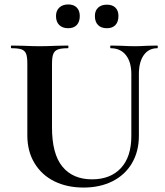

<svg xmlns="http://www.w3.org/2000/svg" viewBox="-20 -830 743 864"><path d="M478 -613Q476 -613 476 -619Q476 -625 478 -625L526 -624Q564 -622 587 -622Q606 -622 642 -624L688 -625Q690 -625 690 -619Q690 -613 688 -613Q649 -613 627 -582Q605 -551 605 -497V-219Q605 -149 574 -96Q543 -43 486.5 -14.5Q430 14 356 14Q282 14 225 -14Q168 -42 135.5 -95.5Q103 -149 103 -221V-544Q103 -574 97.5 -588Q92 -602 77.5 -607.5Q63 -613 32 -613Q29 -613 29 -619Q29 -625 32 -625L85 -624Q131 -622 158 -622Q188 -622 234 -624L285 -625Q288 -625 288 -619Q288 -613 285 -613Q254 -613 239.5 -607Q225 -601 219.5 -586.5Q214 -572 214 -542V-256Q214 -137 261 -80Q308 -23 394 -23Q477 -23 524 -73.5Q571 -124 571 -218V-497Q571 -551 546.5 -582Q522 -613 478 -613ZM232 -758Q232 -782 247 -796Q262 -810 287 -810Q312 -810 325.5 -796Q339 -782 339 -758Q339 -732 325.5 -717.5Q312 -703 287 -703Q261 -703 246.5 -717.5Q232 -732 232 -758ZM407 -758Q407 -782 421.5 -795.5Q436 -809 461 -809Q486 -809 499.5 -795.5Q513 -782 513 -758Q513 -732 499.5 -717.5Q486 -703 461 -703Q435 -703 421 -717.5Q407 -732 407 -758Z"/></svg>

Font: Cormorant SC
Style: Bold
Weight: 700
Designer: Christian Thalmann (Catharsis Fonts)
Foundry: Catharsis Fonts
Version: Version 4.000